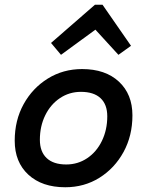

<svg xmlns="http://www.w3.org/2000/svg" viewBox="-20 -777 620 809"><path d="M255 12Q157 12 99.5 -41Q42 -94 42 -184Q42 -270 79.5 -338Q117 -406 181.5 -446Q246 -486 326 -486Q424 -486 481 -433Q538 -380 538 -291Q538 -205 500.5 -136.5Q463 -68 399 -28Q335 12 255 12ZM259 -84Q308 -84 347.5 -110.5Q387 -137 409.5 -183.5Q432 -230 432 -287Q432 -337 403.5 -363.5Q375 -390 321 -390Q272 -390 232.5 -363.5Q193 -337 170.5 -291Q148 -245 148 -188Q148 -138 176.5 -111Q205 -84 259 -84ZM237 -546 195 -596 380 -757H412L532 -584L479 -546L382 -652Z"/></svg>

Font: Sometype Mono SemiBold
Style: Italic
Weight: 600
Italic angle: -12°
Designer: Ryoichi Tsunekawa
Foundry: Dharma Type
Version: Version 1.001